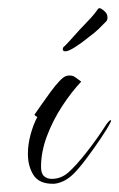

<svg xmlns="http://www.w3.org/2000/svg" viewBox="-20 -434 291 468"><path d="M109 14Q75 14 61.5 -7.5Q48 -29 48 -59Q48 -82 54.5 -106Q61 -130 71 -149Q62 -153 65 -156Q72 -166 82.5 -181Q93 -196 104 -211Q115 -226 125 -236.5Q135 -247 142 -249Q145 -250 150 -250Q158 -250 164.5 -245Q171 -240 178 -235Q155 -211 132 -176Q109 -141 94.5 -102.5Q80 -64 80 -27Q80 -11 87.5 -4.5Q95 2 106 2Q129 2 147 -14Q166 -31 191.5 -63.5Q217 -96 240 -132Q246 -140 249 -141Q252 -142 250 -137Q242 -121 225.5 -96.5Q209 -72 191 -48Q173 -24 160 -11Q147 2 133.5 8Q120 14 109 14ZM139 -309Q133 -309 133 -314Q133 -319 138 -322Q146 -330 161.5 -347.5Q177 -365 187 -375Q193 -381 202.5 -391.5Q212 -402 218 -411Q221 -416 226 -413Q232 -410 237 -404.5Q242 -399 242 -391Q242 -384 237 -380Q227 -370 220 -363Q213 -356 197 -344Q180 -330 163.5 -319.5Q147 -309 140 -309Z"/></svg>

Font: The Nautigal
Style: Regular
Weight: 400
Designer: Robert E. Leuschke
Foundry: Robert E. Leuschke
Version: Version 1.100; ttfautohint (v1.8.3)